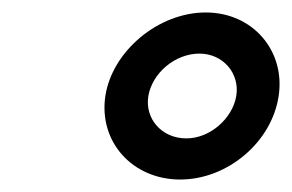

<svg xmlns="http://www.w3.org/2000/svg" viewBox="-20 -788 468 308"><path d="M149 -634C138 -560 193 -500 269 -500C345 -500 416 -560 427 -634C438 -706 386 -768 310 -768C234 -768 160 -706 149 -634ZM218 -634C224 -670 260 -702 300 -702C338 -702 365 -670 359 -634C353 -598 317 -566 279 -566C239 -566 212 -598 218 -634Z"/></svg>

Font: Ampere
Style: SCSuExtIta
Weight: 400
Version: Version 1